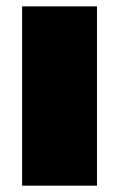

<svg xmlns="http://www.w3.org/2000/svg" viewBox="-20 -586 375 606"><path d="M49.8 -565.9H286.1V0H49.8Z"/></svg>

Font: Mattone
Style: Bold
Weight: 700
Width: 6
Designer: Nunzio Mazzaferro
Foundry: Collletttivo
Version: Version 2.000;Glyphs 3.2 (3217)